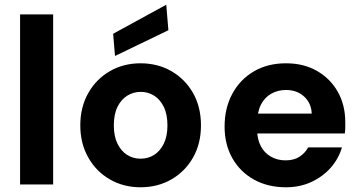

<svg xmlns="http://www.w3.org/2000/svg" viewBox="-20 -781 1526 813"><path d="M65 0V-720H205V0Z M575 12Q503 12 445 -21.5Q387 -55 353.5 -114.5Q320 -174 320 -250Q320 -327 353.5 -386.5Q387 -446 445 -479.5Q503 -513 575 -513Q648 -513 706 -479.5Q764 -446 797.5 -387Q831 -328 831 -250Q831 -173 797.5 -114Q764 -55 706 -21.5Q648 12 575 12ZM575 -109Q607 -109 632.5 -125Q658 -141 673.5 -172.5Q689 -204 689 -250Q689 -297 673.5 -328.5Q658 -360 632.5 -376Q607 -392 576 -392Q545 -392 519 -376Q493 -360 477.5 -328.5Q462 -297 462 -250Q462 -204 477.5 -172.5Q493 -141 518.5 -125Q544 -109 575 -109ZM467 -544 459 -638 684 -761 693 -653Z M1191 12Q1114 12 1055.5 -20.5Q997 -53 964 -111Q931 -169 931 -245Q931 -323 963.5 -383.5Q996 -444 1054.5 -478.5Q1113 -513 1191 -513Q1266 -513 1322.5 -480.5Q1379 -448 1410.5 -392Q1442 -336 1442 -264Q1442 -254 1442 -241.5Q1442 -229 1440 -216H1030V-300H1300Q1298 -345 1267.5 -372.5Q1237 -400 1191 -400Q1157 -400 1129 -384.5Q1101 -369 1085 -338Q1069 -307 1069 -260V-230Q1069 -192 1084 -163Q1099 -134 1126.5 -118Q1154 -102 1189 -102Q1225 -102 1248.5 -117.5Q1272 -133 1285 -157H1428Q1414 -109 1380.5 -71Q1347 -33 1298.5 -10.5Q1250 12 1191 12Z"/></svg>

Font: DM Sans 18pt ExtraBold
Style: Regular
Weight: 800
Designer: Colophon Foundry, Jonny Pinhorn
Foundry: Colophon Foundry
Version: Version 4.004;gftools[0.9.30]